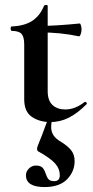

<svg xmlns="http://www.w3.org/2000/svg" viewBox="-20 -482 376 777"><path d="M78 -80V-302Q78 -333 67 -345Q56 -357 27 -357Q26 -357 24.5 -360Q23 -363 23 -366Q23 -370 24 -372.5Q25 -375 27 -375Q78 -377 109.5 -397Q141 -417 158 -458Q160 -462 166.5 -462Q173 -462 173 -458V-113Q173 -75 192.5 -57Q212 -39 244 -39Q284 -39 322 -69L324 -70Q328 -70 330.5 -66Q333 -62 330 -60Q293 -23 258 -5.5Q223 12 184 12Q140 12 109 -9Q78 -30 78 -80ZM138 -351V-377Q203 -377 303 -387Q305 -387 307.5 -379.5Q310 -372 310 -363Q310 -353 306.5 -343.5Q303 -334 299 -335Q226 -351 138 -351ZM187 32Q187 51 196.5 65.5Q206 80 227 92Q253 108 267.5 125.5Q282 143 282 170Q282 212 251.5 243.5Q221 275 160 275Q85 275 85 227Q85 212 97 200Q109 188 125 188Q144 188 152 196.5Q160 205 165 221Q170 236 176.5 243.5Q183 251 200 251Q222 251 222 227Q222 201 203.5 180Q185 159 139 133Q130 130 130 121Q130 114 134 105Q149 69 166 22Q167 21 174 1L191 2Q187 17 187 32Z"/></svg>

Font: Cormorant Infant
Style: Bold
Weight: 700
Designer: Christian Thalmann (Catharsis Fonts)
Foundry: Catharsis Fonts
Version: Version 4.000